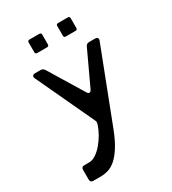

<svg xmlns="http://www.w3.org/2000/svg" viewBox="-244 -893 1175 1309"><g transform="rotate(-30 343.0 -239.0)"><path d="M392 49Q363 124 333.5 170.5Q304 217 274.5 243Q245 269 214.5 278Q184 287 154 287H97Q73 287 73 263V188Q73 164 97 164H135Q161 164 188 146Q215 128 239 100Q263 72 282.5 38Q302 4 313 -29Q315 -36 316.5 -44.5Q318 -53 313 -62L100 -518Q94 -531 99.5 -539Q105 -547 119 -547H163Q181 -547 192 -530L357 -259Q365 -246 374.5 -246.5Q384 -247 391 -261L516 -529Q525 -547 544 -547H591Q605 -547 610.5 -539.5Q616 -532 611 -519ZM411 -750Q411 -765 426 -765H502Q517 -765 517 -750V-674Q517 -659 502 -659H426Q411 -659 411 -674ZM186 -750Q186 -765 201 -765H278Q293 -765 293 -750V-674Q293 -659 278 -659H201Q186 -659 186 -674Z"/></g></svg>

Font: OpenDyslexic 3
Style: Regular
Weight: 400
Designer: Abelardo Gonzalez
Version: Version 1.000;PS 001.001;hotconv 1.0.56